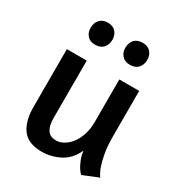

<svg xmlns="http://www.w3.org/2000/svg" viewBox="-171 -830 891 954"><g transform="rotate(30 274.5 -353.0)"><path d="M361 -498H475V-241Q475 -181 482.5 -140.5Q490 -100 499 -75Q510 -45 523 -28L434 8Q422 -3 412 -20Q404 -34 395.5 -54.5Q387 -75 384 -103Q357 -44 308 -19Q259 6 206 6Q127 6 93.5 -40Q60 -86 60 -166V-498H174V-168Q174 -126 189 -102Q204 -78 240 -78Q262 -78 283.5 -90.5Q305 -103 322.5 -126Q340 -149 350.5 -181.5Q361 -214 361 -254ZM169 -587Q140 -587 124.5 -605Q109 -623 109 -649Q109 -677 125 -695.5Q141 -714 172 -714Q201 -714 217 -696Q233 -678 233 -651Q233 -624 217 -605.5Q201 -587 169 -587ZM369 -587Q340 -587 324 -605Q308 -623 308 -649Q308 -677 324 -695.5Q340 -714 372 -714Q401 -714 417 -696Q433 -678 433 -651Q433 -624 417 -605.5Q401 -587 369 -587Z"/></g></svg>

Font: Amaranth
Style: Regular
Weight: 400
Designer: Gesine Todt
Foundry: Gesine Todt
Version: Version 1.001